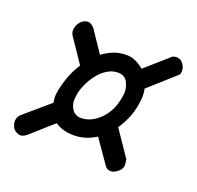

<svg xmlns="http://www.w3.org/2000/svg" viewBox="-82 -612 513 501"><g transform="rotate(20 174.5 -361.0)"><path d="M321.3 -524.4Q329.1 -527.3 334.5 -526.4Q339.8 -525.4 343.8 -523.4Q347.7 -520.5 350.6 -516.6Q353.5 -512.7 355.5 -507.8Q357.4 -502.9 357.4 -497.6Q357.4 -492.2 355.5 -487.3L281.2 -420.9Q284.2 -408.2 283.2 -394.5Q281.2 -367.2 272.5 -344.2Q263.7 -321.3 251 -302.7L298.8 -232.4Q300.8 -228.5 301.3 -215.8Q301.8 -203.1 285.2 -192.4Q280.3 -189.5 275.4 -188.5Q270.5 -187.5 265.1 -189Q259.8 -190.4 254.9 -197.3L210 -261.7Q180.7 -243.2 149.4 -243.2Q117.2 -243.2 96.7 -257.8L35.2 -203.1Q22.5 -192.4 11.2 -196.8Q0 -201.2 -3.9 -209Q-9.8 -221.7 -7.3 -231.4Q-4.9 -241.2 2 -246.1Q15.6 -257.8 34.7 -274.4Q53.7 -291 70.3 -304.7Q69.3 -311.5 68.8 -317.4Q68.4 -323.2 69.3 -330.1Q71.3 -346.7 79.1 -371.1Q86.9 -395.5 102.5 -419.9L57.6 -486.3Q51.8 -495.1 54.2 -506.3Q56.6 -517.6 64 -525.4Q71.3 -533.2 81.5 -534.2Q91.8 -535.2 101.6 -523.4L141.6 -463.9Q156.2 -474.6 171.9 -481Q187.5 -487.3 207 -487.3Q221.7 -487.3 233.9 -481.4Q246.1 -475.6 255.9 -466.8ZM235.4 -388.7Q237.3 -404.3 229.5 -420.4Q221.7 -436.5 202.1 -436.5Q186.5 -436.5 172.4 -427.7Q158.2 -418.9 147 -404.3Q135.7 -389.6 127.9 -371.6Q120.1 -353.5 119.1 -335Q117.2 -318.4 126 -305.2Q134.8 -292 150.4 -292Q180.7 -292 205.6 -318.4Q230.5 -344.7 235.4 -388.7Z"/></g></svg>

Font: Satisfy
Style: Regular
Weight: 400
Designer: Font Diner, Inc
Foundry: Font Diner, Inc
Version: Version 1.000